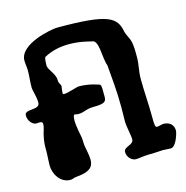

<svg xmlns="http://www.w3.org/2000/svg" viewBox="-110 -846 928 958"><g transform="rotate(-15 354.5 -367.5)"><path d="M708 -105C703 -130 682 -141 659 -142C647 -142 633 -136 623 -136C613 -136 612 -153 612 -187C612 -257 606 -327 606 -389C606 -428 616 -461 616 -493V-520C616 -547 614 -580 602 -602C595 -615 591 -626 588 -635C574 -716 530 -743 269 -743C240 -743 69 -712 69 -626C69 -610 73 -593 73 -574C73 -546 69 -519 69 -488C69 -471 82 -438 82 -406C82 -366 5 -395 5 -360C5 -330 28 -308 45 -308C52 -308 58 -309 63 -309C73 -309 78 -306 78 -296C78 -279 67 -251 67 -249C60 -217 58 -203 58 -179V-160C58 -136 55 -112 55 -89C55 -44 86 8 137 8C150 8 155 2 169 1C236 -4 260 -24 260 -63C260 -88 252 -117 249 -138C247 -152 248 -168 246 -182C244 -194 233 -241 233 -273C233 -284 235 -302 241 -302C244 -302 255 -299 258 -299C294 -299 302 -314 343 -314C405 -314 409 -326 409 -351C409 -424 409 -409 382 -419C362 -426 327 -432 298 -432C287 -432 238 -414 219 -414C213 -414 211 -414 211 -421C211 -431 215 -453 215 -456C215 -464 204 -471 204 -490C204 -524 169 -551 169 -575C169 -587 170 -611 175 -617C218 -641 265 -648 305 -648C366 -648 414 -632 418 -632C457 -632 446 -540 463 -496C468 -430 476 -364 476 -277C476 -252 475 -228 475 -204C475 -174 487 -133 487 -107C487 -79 436 -83 436 -56C436 -25 462 -7 479 -7C497 -7 522 -13 547 -13H557C581 -13 604 -16 620 -16C633 -16 650 -14 662 -14C689 -14 709 -81 709 -93C709 -96 709 -100 708 -105Z"/></g></svg>

Font: Freckle Face
Style: Regular
Weight: 400
Designer: Astigmatic (AOETI)
Foundry: Astigmatic (AOETI)
Version: Version 1.000